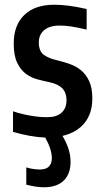

<svg xmlns="http://www.w3.org/2000/svg" viewBox="-20 -571 438 811"><path d="M166 220Q133 220 91 209V136Q106 141 122.5 143Q139 145 149 145Q174 145 186.5 132.5Q199 120 199 97Q199 60 171 10Q140 9 106.5 3Q73 -3 35 -14V-101Q67 -90 105.5 -83Q144 -76 179 -76Q219 -76 240 -95Q261 -114 261 -148Q261 -179 243.5 -197.5Q226 -216 188 -224Q164 -229 137.5 -236Q111 -243 89 -259.5Q67 -276 52.5 -306Q38 -336 38 -387Q38 -465 83 -508Q128 -551 209 -551Q240 -551 273 -546.5Q306 -542 346 -533V-446Q303 -456 279 -459.5Q255 -463 232 -463Q190 -463 167 -444Q144 -425 144 -392Q144 -354 165.5 -339Q187 -324 219 -317Q248 -310 275 -300.5Q302 -291 323 -273.5Q344 -256 357 -227.5Q370 -199 370 -155Q370 -92 337 -51.5Q304 -11 244 3Q261 32 269.5 58.5Q278 85 278 113Q278 164 249 192Q220 220 166 220Z"/></svg>

Font: Encode Sans Compressed
Style: SemiBold
Weight: 600
Designer: Pablo Impallari, Andres Torresi
Foundry: Pablo Impallari, Andres Torresi
Version: Version 1.000; ttfautohint (v1.00) -l 8 -r 50 -G 200 -x 14 -